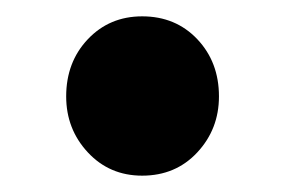

<svg xmlns="http://www.w3.org/2000/svg" viewBox="-20 -438 349 235"><path d="M154 -223Q114 -223 87.5 -251.5Q61 -280 61 -320Q61 -362 87.5 -390Q114 -418 154 -418Q195 -418 221.5 -390Q248 -362 248 -320Q248 -280 221.5 -251.5Q195 -223 154 -223Z"/></svg>

Font: Mada ExtraBold
Style: Regular
Weight: 800
Designer: Khaled Hosny
Version: Version 1.5